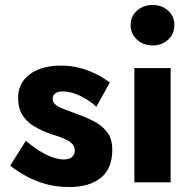

<svg xmlns="http://www.w3.org/2000/svg" viewBox="-20 -734 772 773"><path d="M84 -167 21 -67Q52 -43 88 -23.5Q124 -4 166.5 7.5Q209 19 258 19Q341 19 386.5 -18.5Q432 -56 432 -130Q432 -173 413.5 -199Q395 -225 364.5 -242Q334 -259 298 -272Q264 -285 240.5 -293.5Q217 -302 204.5 -312Q192 -322 192 -337Q192 -350 202.5 -358Q213 -366 234 -366Q265 -366 302 -348.5Q339 -331 368 -304L422 -402Q395 -422 364.5 -437Q334 -452 299.5 -461Q265 -470 225 -470Q175 -470 136.5 -455Q98 -440 75.5 -411Q53 -382 53 -340Q53 -296 72 -268Q91 -240 120.5 -223.5Q150 -207 183 -195Q220 -184 241.5 -174Q263 -164 272 -153.5Q281 -143 281 -128Q281 -112 270 -102Q259 -92 236 -92Q220 -92 198 -98.5Q176 -105 147.5 -121.5Q119 -138 84 -167Z M506 -633Q506 -597 532 -574Q558 -551 594 -551Q631 -551 656.5 -574Q682 -597 682 -633Q682 -669 656.5 -691.5Q631 -714 594 -714Q558 -714 532 -691.5Q506 -669 506 -633ZM521 -460V0H667V-460Z"/></svg>

Font: Glinicke Jost Bold
Style: Bold
Weight: 700
Version: Version 3.710